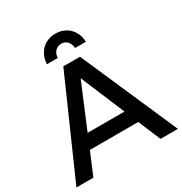

<svg xmlns="http://www.w3.org/2000/svg" viewBox="-204 -1054 1145 1206"><g transform="rotate(-30 369.0 -451.5)"><path d="M310 -700H431L737 0H611L543 -162H192L124 0H1ZM501 -262 367 -581 233.5 -262ZM228 -763Q229 -794.5 240 -820.2Q251 -846 269.8 -864.5Q288.5 -883 313.8 -893Q339 -903 369 -903Q399 -903 424.2 -893Q449.5 -883 468.2 -864.5Q487 -846 498 -820.2Q509 -794.5 510 -763H432Q430.5 -792.5 413 -811.2Q395.5 -830 369 -830Q342.5 -830 325 -811.2Q307.5 -792.5 306 -763Z"/></g></svg>

Font: Argentum Sans
Style: Regular
Weight: 400
Designer: Julieta Ulanovsky, Owen Earl, Chris M. Simpson, Rasmus Andersson, Cristiano Sobral
Foundry: The Argentum Sans Project Authors
Version: Version 3.135; ttfautohint (v1.8.4.7-5d5b-dirty)